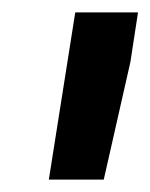

<svg xmlns="http://www.w3.org/2000/svg" viewBox="-20 -770 242 309"><path d="M189.9 -670.4 147 -481H58.6L101.1 -750H202.1Z"/></svg>

Font: TypoPRO Roboto
Style: Bold Italic
Weight: 700
Italic angle: -12°
Designer: Google
Version: Version 2.136; 2016